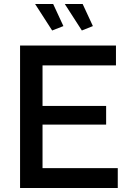

<svg xmlns="http://www.w3.org/2000/svg" viewBox="-20 -937 643 957"><path d="M567 -99V0H80V-710H558V-611H192V-409H509V-316H192V-99ZM303 -917H392L443 -807L388 -785ZM155 -917H245L296 -807L240 -785Z"/></svg>

Font: Raleway Thin SemiBold
Style: Regular
Weight: 600
Version: Version 4.026